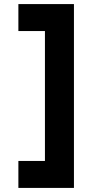

<svg xmlns="http://www.w3.org/2000/svg" viewBox="-20 -790 432 940"><path d="M70 -2V130H342V-770H70V-638H200V-2Z"/></svg>

Font: LilGrotesk Bold
Style: Regular
Weight: 700
Designer: BSozoo
Foundry: BSozoo
Version: Version 1.001;PS 001.001;hotconv 1.0.70;makeotf.lib2.5.58329